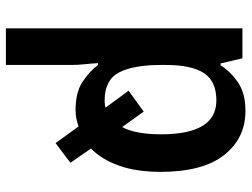

<svg xmlns="http://www.w3.org/2000/svg" viewBox="-118 -472 831 634"><g transform="rotate(90 297.0 -155.5)"><path d="M312 -455Q424 -455 424 -273Q424 -188 400 -144L349 -215L280 -165L336 -89Q326 -86 313 -86Q244 -86 219.5 -134Q195 -182 195 -272V-288Q195 -373 222 -414Q249 -455 312 -455ZM344 10Q371 10 398 0L453 76L518 27L471 -41Q507 -76 527.5 -133.5Q548 -191 548 -271Q548 -410 492.5 -480.5Q437 -551 347 -551Q289 -551 253.5 -527Q218 -503 196 -469H190L173 -541H74V240H195V24Q195 2 192.5 -21Q190 -44 189 -64H195Q217 -35 251.5 -12.5Q286 10 344 10Z"/></g></svg>

Font: Noto Sans Display Medium
Style: Regular
Weight: 500
Designer: Monotype Design Team
Foundry: Monotype Imaging Inc.
Version: Version 1.900